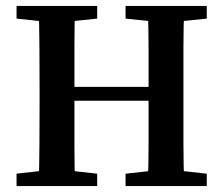

<svg xmlns="http://www.w3.org/2000/svg" viewBox="-20 -630 755 650"><path d="M36 0V-42L160 -56H183L309 -42V0ZM111 0Q113 -69 113.5 -140.5Q114 -212 114 -285V-325Q114 -396 113.5 -467.5Q113 -539 111 -610H234Q232 -540 232 -468.5Q232 -397 232 -325V-297Q232 -217 232 -144Q232 -71 234 0ZM173 -289V-336H542V-289ZM405 0V-42L532 -56H554L680 -42V0ZM480 0Q483 -69 483 -142Q483 -215 483 -297V-325Q483 -396 483 -467.5Q483 -539 480 -610H604Q601 -540 601 -468.5Q601 -397 601 -325V-285Q601 -214 601 -142.5Q601 -71 604 0ZM36 -567V-610H309V-567L183 -554H160ZM405 -567V-610H680V-567L554 -554H532Z"/></svg>

Font: Lisu Bosa
Style: Bold
Weight: 700
Designer: David Morse, Annie Olsen, Victor Gaultney, Frank Grießhammer (Latin)
Foundry: SIL International
Version: Version 2.000